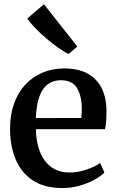

<svg xmlns="http://www.w3.org/2000/svg" viewBox="-20 -896 564 926"><path d="M280.5 11Q195 11 139 -25.5Q83 -62 55.8 -126.8Q28.5 -191.5 28.5 -276Q28.5 -343 47.8 -396.5Q67 -450 102 -487.8Q137 -525.5 185.2 -545.8Q233.5 -566 290.5 -566Q386.5 -566 438.8 -514.5Q491 -463 493.5 -367Q493.5 -336 492 -313.2Q490.5 -290.5 486.5 -273H153Q154 -226 164.8 -187.5Q175.5 -149 196 -121.2Q216.5 -93.5 246.2 -78.8Q276 -64 315.5 -64Q356.5 -64 398.5 -78.5Q440.5 -93 463 -110L483.5 -64Q466.5 -46 434.8 -28.8Q403 -11.5 363 -0.2Q323 11 280.5 11ZM153 -326.5 372 -327Q373 -336.5 373.8 -348.8Q374.5 -361 374.5 -371Q374.5 -432.5 351.8 -470.8Q329 -509 274 -509Q249 -509 227.8 -499.8Q206.5 -490.5 190.5 -469.5Q174.5 -448.5 164.8 -413.5Q155 -378.5 153 -326.5ZM310.5 -636Q291 -644.5 262.2 -664.8Q233.5 -685 203.2 -710.8Q173 -736.5 148.2 -762.2Q123.5 -788 112 -807L192 -875.5L353 -671.5L311.5 -636Z"/></svg>

Font: Merriweather 28pt SemiBold
Style: Regular
Weight: 600
Version: Version 2.100